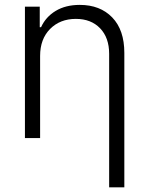

<svg xmlns="http://www.w3.org/2000/svg" viewBox="-20 -573 619 797"><path d="M146.5 -340.8V0H83.5V-545.4H145V-460H150.4Q169.9 -502.9 211.2 -527.8Q252.4 -552.7 311 -552.7Q395.5 -552.7 445.8 -500.7Q496.1 -448.7 496.1 -353.5V204.6H433.1V-349.6Q433.1 -416.5 395.5 -455.6Q357.9 -494.6 294.9 -494.6Q229.5 -494.6 188 -452.9Q146.5 -411.1 146.5 -340.8Z"/></svg>

Font: Interop Light
Style: Regular
Weight: 300
Designer: Rasmus Andersson, Google, Jang Haemin
Foundry: jhaemin
Version: Version 1.007